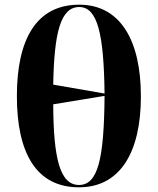

<svg xmlns="http://www.w3.org/2000/svg" viewBox="-20 -789 673 819"><path d="M317 10C491 10 581 -137 581 -378C581 -620 491 -769 318 -769C134 -769 52 -620 52 -379C52 -137 134 10 317 10ZM426 -390 207 -428C211 -652 239 -759 318 -759C396 -759 423 -644 426 -390ZM317 0C236 0 208 -112 207 -344L426 -380C424 -108 397 0 317 0Z"/></svg>

Font: Noto Serif Display
Style: Bold
Weight: 700
Designer: Monotype Design Team
Foundry: Monotype Imaging Inc.
Version: Version 2.009